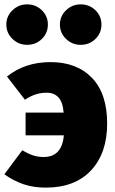

<svg xmlns="http://www.w3.org/2000/svg" viewBox="-20 -838 527 878"><path d="M470 -273Q470 -138 396.5 -59Q323 20 189 20Q133 20 87.5 4.5Q42 -11 0 -41L82 -151Q110 -134 132.5 -127Q155 -120 180 -120Q263 -120 272 -219H97V-323H271Q267 -372 247 -393Q227 -414 194 -414Q167 -414 143.5 -406.5Q120 -399 94 -382L12 -488Q94 -554 211 -554Q331 -554 400.5 -482Q470 -410 470 -273ZM199 -726Q199 -687 171.5 -660Q144 -633 104 -633Q65 -633 37 -660Q9 -687 9 -726Q9 -764 37 -791Q65 -818 104 -818Q144 -818 171.5 -791Q199 -764 199 -726ZM444 -726Q444 -687 416.5 -660Q389 -633 349 -633Q310 -633 282 -660Q254 -687 254 -726Q254 -764 282 -791Q310 -818 349 -818Q389 -818 416.5 -791Q444 -764 444 -726Z"/></svg>

Font: Fira Sans Black
Style: Regular
Weight: 900
Designer: Carrois Corporate & Edenspiekermann AG
Foundry: Carrois Corporate GbR & Edenspiekermann AG
Version: Version 4.203